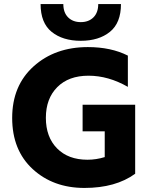

<svg xmlns="http://www.w3.org/2000/svg" viewBox="-20 -918 746 946"><path d="M576 -898Q576 -805 521.5 -761Q467 -717 378 -717Q289 -717 234.5 -761Q180 -805 180 -898H292Q292 -856 315.5 -832.5Q339 -809 378 -809Q417 -809 440.5 -832.5Q464 -856 464 -898ZM646 -62Q550 8 396 8Q242 8 141 -85Q40 -178 40 -337Q40 -496 145.5 -591Q251 -686 413 -686Q527 -686 610 -644V-490Q514 -545 416 -545Q318 -545 262 -488.5Q206 -432 206 -337.5Q206 -243 261 -187Q316 -131 411 -131Q454 -131 496 -144V-271H387V-402H646Z"/></svg>

Font: Hind Kochi
Style: Bold
Weight: 700
Designer: Dhruvi Tolia
Foundry: Indian Type Foundry
Version: Version 0.702;PS 1.0;hotconv 1.0.81;makeotf.lib2.5.63406